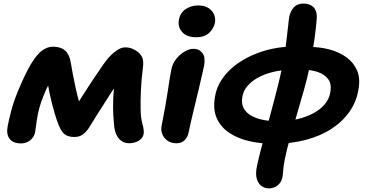

<svg xmlns="http://www.w3.org/2000/svg" viewBox="-20 -783 2023 1063"><path d="M96.8 11Q52.4 11 32.9 -14.7Q13.4 -40.4 23 -87.4Q28 -114.4 41.6 -167.3Q55.2 -220.2 79 -277.6Q119 -374.6 151.3 -428.1Q183.6 -481.6 212.9 -503Q242.2 -524.4 271.4 -524.4Q301.6 -524.4 322.1 -515Q342.6 -505.6 354.7 -486Q366.8 -466.4 372 -435.8Q375.2 -413.6 382.8 -374.2Q390.4 -334.8 400.1 -290.3Q409.8 -245.8 421.7 -206Q433.6 -166.2 446.2 -144.2L364.6 -134Q396.6 -189.4 428.4 -239.7Q460.2 -290 491 -336.4Q521.8 -382.8 550.8 -424.4Q582.8 -470.6 615 -495.7Q647.2 -520.8 672 -520.8Q695.6 -520.8 714.1 -512.7Q732.6 -504.6 743.4 -495.2Q761.2 -480.6 768.4 -462.3Q775.6 -444 771.6 -412Q762.6 -340 760.1 -281.8Q757.6 -223.6 758.6 -180.8Q758.8 -131.2 769 -95.1Q779.2 -59 774.8 -38.8Q770.4 -17.6 748.1 -3.8Q725.8 10 693.2 10Q662.6 10 641.1 -12.3Q619.6 -34.6 613.2 -76.4Q610 -103.4 607.4 -143.8Q604.8 -184.2 607 -240.3Q609.2 -296.4 618.8 -368.8L665.8 -380.2Q644 -345.2 618.2 -305.2Q592.4 -265.2 566.5 -224.7Q540.6 -184.2 516.4 -146.2Q492.2 -108.2 473.4 -76.8Q458 -52.4 438.6 -38.5Q419.2 -24.6 392 -24.6Q362 -24.6 344.6 -35.3Q327.2 -46 316.4 -66.1Q305.6 -86.2 296 -113.6Q291.2 -126.8 283.5 -152.6Q275.8 -178.4 267.6 -210.5Q259.4 -242.6 252.7 -275.6Q246 -308.6 242.8 -337.3Q239.6 -366 241 -384.2L294.2 -387Q275.2 -363.4 254.6 -325.4Q234 -287.4 216.9 -242.8Q199.8 -198.2 190 -153.2Q183.6 -119.6 180.4 -92.4Q177.2 -65.2 174.2 -50.2Q168.8 -23.6 147.1 -6.3Q125.4 11 96.8 11Z M956.8 10.2Q928.8 10.2 908.1 -3.6Q887.4 -17.4 878.5 -40.4Q869.6 -63.4 875.2 -89Q888 -153.8 895.9 -198.6Q903.8 -243.4 908.6 -276.4Q913.4 -309.4 918 -338.5Q922.6 -367.6 929 -400Q935 -430.4 954.9 -455.8Q974.8 -481.2 1001.1 -497Q1027.4 -512.8 1051.2 -512.8Q1082.8 -512.8 1100.5 -489.4Q1118.2 -466 1110.2 -421Q1106 -401.2 1097.8 -364.7Q1089.6 -328.2 1078.9 -283.4Q1068.2 -238.6 1057.4 -194.2Q1046.6 -149.8 1037.9 -112.3Q1029.2 -74.8 1025 -53Q1019 -23.2 1001.9 -6.5Q984.8 10.2 956.8 10.2ZM1066 -576.8Q1014.8 -576.8 988.7 -605.6Q962.6 -634.4 971 -676.2Q978.4 -712.8 1008.4 -732.8Q1038.4 -752.8 1077.6 -752.8Q1113.4 -752.8 1135.5 -737.8Q1157.6 -722.8 1165.8 -700.9Q1174 -679 1170 -656.8Q1164.6 -628 1139.5 -602.4Q1114.4 -576.8 1066 -576.8Z M1493.2 13Q1426.6 13 1363.6 -0.8Q1300.6 -14.6 1252.6 -45.4Q1204.6 -76.2 1181.3 -125.8Q1158 -175.4 1170 -246Q1178 -297.6 1206.5 -341Q1235 -384.4 1278.5 -418.6Q1322 -452.8 1374.9 -476.4Q1427.8 -500 1485.3 -512.4Q1542.8 -524.8 1598.4 -524.8L1586.8 -396.8Q1535.4 -395.6 1489.4 -384.1Q1443.4 -372.6 1407.2 -352.5Q1371 -332.4 1348.7 -305.3Q1326.4 -278.2 1321.6 -245.6Q1315.2 -207.8 1330.2 -182Q1345.2 -156.2 1374.5 -140.7Q1403.8 -125.2 1441.4 -118.3Q1479 -111.4 1518.8 -111.4Q1574.8 -111.4 1625.2 -123.1Q1675.6 -134.8 1715.3 -156.1Q1755 -177.4 1779.8 -207.9Q1804.6 -238.4 1809.4 -275.8Q1816.6 -319.6 1796 -346Q1775.4 -372.4 1738.8 -384.6Q1702.2 -396.8 1660.2 -396.8L1694.8 -523.2Q1751 -523 1803.9 -509.2Q1856.8 -495.4 1897.1 -466.5Q1937.4 -437.6 1956.6 -393.5Q1975.8 -349.4 1964.6 -287.8Q1954.2 -222.2 1916.7 -167.2Q1879.2 -112.2 1818.4 -71.8Q1757.6 -31.4 1675.5 -9.2Q1593.4 13 1493.2 13ZM1468 260Q1446.2 260 1427.9 247Q1409.6 234 1401.7 206.8Q1393.8 179.6 1402.2 138.8Q1409 105.2 1421.7 55.9Q1434.4 6.6 1450.6 -52.1Q1466.8 -110.8 1483.7 -174.1Q1500.6 -237.4 1516.4 -299.2Q1532.2 -361 1542.8 -416.6Q1555.8 -480.4 1563.2 -536.8Q1570.6 -593.2 1574.7 -634.3Q1578.8 -675.4 1581.6 -690.8Q1588 -721.2 1606.6 -742.2Q1625.2 -763.2 1659.2 -763.2Q1697.6 -763.2 1716.9 -741.9Q1736.2 -720.6 1733.8 -683Q1731.4 -642.6 1721.6 -570.6Q1711.8 -498.6 1694.8 -415Q1682.8 -357 1664.2 -289.9Q1645.6 -222.8 1625 -154.1Q1604.4 -85.4 1585.9 -19.8Q1567.4 45.8 1556.4 100.8Q1549.6 137 1547.5 164.1Q1545.4 191.2 1543.2 200.4Q1538 226.6 1517 243.3Q1496 260 1468 260Z"/></svg>

Font: Shantell Sans Light
Style: Italic
Weight: 300
Italic angle: -11°
Designer: Stephen Nixon, Anya Danilova, Shantell Martin
Foundry: Arrow Type
Version: Version 1.008;[ac192a2d6]